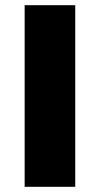

<svg xmlns="http://www.w3.org/2000/svg" viewBox="-20 -720 385 740"><path d="M75 -700H270V0H75Z"/></svg>

Font: Chess Sans ExtraBold
Style: Regular
Weight: 800
Designer: Wolf Bōese
Foundry: Wolf Bōese
Version: Version 7.223